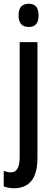

<svg xmlns="http://www.w3.org/2000/svg" viewBox="-41 -765 284 1025"><path d="M58 -683Q58 -745 113 -745Q165 -745 165 -683Q165 -621 113 -621Q58 -621 58 -683ZM36 240Q3 240 -21 230V147Q0 155 18 155Q64 155 64 74V-540H159V75Q159 160 127.5 199.5Q96 239 36 240Z"/></svg>

Font: Noto Sans Gujarati UI ExtraCondensed Medium
Style: Regular
Weight: 500
Width: 2
Designer: Jelle Bosma - Monotype Design Team, Universal Thirst
Foundry: Monotype Imaging Inc.
Version: Version 2.106; ttfautohint (v1.8.4.7-5d5b)